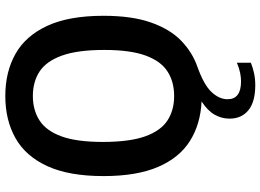

<svg xmlns="http://www.w3.org/2000/svg" viewBox="-152 -638 1006 742"><g transform="rotate(-90 351.0 -267.0)"><path d="M392.5 216.5Q328.5 216.5 296 190Q263.5 163.5 263.5 117Q263.5 86.5 278.8 59.5Q294 32.5 330 9Q242.5 5 177.5 -35.8Q112.5 -76.5 77 -159Q41.5 -241.5 41.5 -370Q41.5 -503.5 80 -587.2Q118.5 -671 188.2 -710.2Q258 -749.5 351 -749.5Q444 -749.5 513.8 -710.2Q583.5 -671 622.2 -587.2Q661 -503.5 661 -370Q661 -260.5 635.2 -187Q609.5 -113.5 565 -70.2Q520.5 -27 465 -7.5Q393.5 18 366 47.8Q338.5 77.5 338.5 109.5Q338.5 161.5 407.5 161.5Q423 161.5 440.5 158Q458 154.5 479.5 145.5V199.5Q459.5 207.5 438.2 212Q417 216.5 392.5 216.5ZM351 -97Q406 -97 446 -122.8Q486 -148.5 507.5 -207.8Q529 -267 529 -367Q529 -470 507.2 -530.5Q485.5 -591 445.8 -617Q406 -643 351 -643Q296.5 -643 256.5 -617.2Q216.5 -591.5 195 -532.5Q173.5 -473.5 173.5 -373Q173.5 -269.5 195 -209.2Q216.5 -149 256.2 -123Q296 -97 351 -97Z"/></g></svg>

Font: Encode Sans SmCnd SmBold
Style: Regular
Weight: 600
Width: 4
Designer: Multiple Designers
Foundry: Impallari Type
Version: Version 3.002; ttfautohint (v1.8.3) -l 8 -r 50 -G 200 -x 14 